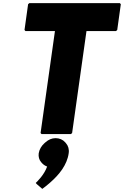

<svg xmlns="http://www.w3.org/2000/svg" viewBox="-20 -852 794 1230"><path d="M137 -660 143 -653H332L240 0L246 7H434L442 0L534 -653H723L731 -660L754 -825L748 -832H168L160 -825ZM336 33C312 33 290 43 272 59L264 66C246 82 232 105 228 130C225 152 231 172 243 186L249 193C258 203 269 210 282 215C262 270 219 310 210 319L209 320L215 327L251 358C266 347 280 336 295 323L303 316C359 267 410 204 420 130C424 105 417 82 403 66L397 59C383 43 361 33 336 33Z"/></svg>

Font: Hussar Woodtype
Style: BlkObl
Weight: 900
Foundry: Cannot Into Space Fonts
Version: Version 1.07